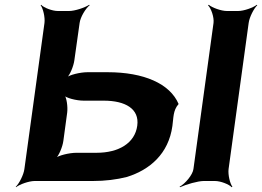

<svg xmlns="http://www.w3.org/2000/svg" viewBox="-20 -757 1096 803"><path d="M291 -505 313 -661C316 -685 338 -722 355 -735L353 -737C335 -725 293 -711 269 -711H222C198 -711 163 -725 152 -737L150 -735C160 -722 169 -685 166 -661L82 -50C79 -26 60 11 46 24L47 26C62 14 101 0 125 0H368C420 0 468 -6 511 -17C607 -47 685 -114 701 -230C706 -264 703 -295 727 -322C691 -407 582 -455 430 -455H346C316 -455 269 -444 255 -431L257 -429C272 -441 288 -481 291 -505ZM936 -50 1020 -661C1023 -685 1042 -722 1056 -735L1054 -737C1039 -725 1000 -711 976 -711H929C905 -711 867 -725 853 -737L850 -735C863 -722 876 -685 873 -661L789 -50C786 -26 755 11 731 24L733 26C759 14 808 0 832 0H879C903 0 938 14 949 26L952 24C942 11 933 -26 936 -50ZM554 -231C544 -158 476 -118 384 -118H300C270 -118 223 -107 209 -94L211 -92C226 -104 242 -144 245 -168L261 -286C264 -310 259 -350 248 -362L245 -360C255 -347 300 -336 330 -336H414C504 -336 564 -302 554 -231Z"/></svg>

Font: Asimov
Style: EdgeWideIt
Weight: 500
Designer: Google
Version: Version 2.000980: 2014